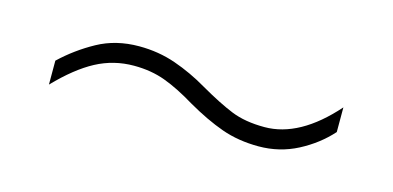

<svg xmlns="http://www.w3.org/2000/svg" viewBox="-28 -449 507 248"><g transform="rotate(15 225.5 -325.5)"><path d="M222 -314Q199 -328 180 -335Q161 -342 138 -342Q111 -342 87.5 -329.5Q64 -317 38 -290V-322Q58 -341 82.5 -354.5Q107 -368 138 -368Q164 -368 187 -360Q210 -352 232 -339Q258 -324 276.5 -316.5Q295 -309 321 -309Q368 -309 413 -360V-327Q396 -308 372 -295.5Q348 -283 320 -283Q293 -283 270.5 -291Q248 -299 222 -314Z"/></g></svg>

Font: Noto Sans Telugu Condensed Thin
Style: Regular
Weight: 100
Width: 3
Designer: Jelle Bosma - Monotype Design Team
Foundry: Monotype Imaging Inc.
Version: Version 2.005; ttfautohint (v1.8.4.7-5d5b)